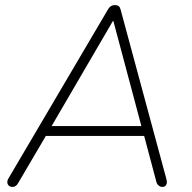

<svg xmlns="http://www.w3.org/2000/svg" viewBox="-20 -731 756 757"><path d="M29 6Q21 6 15.5 1.5Q10 -3 9 -10.5Q8 -18 13 -27L407 -696Q412 -704 418.5 -707.5Q425 -711 433 -711Q442 -711 447.5 -707Q453 -703 455 -695L635 -29Q639 -16 637.5 -8.5Q636 -1 631.5 2.5Q627 6 620 6Q612 6 605 0Q598 -6 596 -16L546 -204L570 -195H134L166 -204L52 -10Q48 -2 42 2Q36 6 29 6ZM425 -648 180 -228 157 -234H559L539 -228L427 -648Z"/></svg>

Font: Nunito ExtraLight ExtraLight
Style: Italic
Weight: 250
Italic angle: -9°
Version: Version 3.602